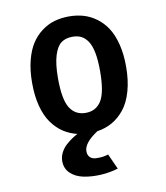

<svg xmlns="http://www.w3.org/2000/svg" viewBox="-81 -579 731 847"><g transform="rotate(-10 285.0 -155.5)"><path d="M380.5 186.5Q343.5 198 303 200.2Q262.5 202.5 226.8 195.5Q191 188.5 168 167Q145 145.5 145 112Q145 92 154.5 73.5Q164 55 179.2 41.5Q194.5 28 206.8 19.8Q219 11.5 232 5Q198 -3 170.2 -21.2Q142.5 -39.5 120.5 -69.8Q98.5 -100 86.2 -146.2Q74 -192.5 74 -251Q74 -307 85.5 -351.8Q97 -396.5 116.5 -426Q136 -455.5 163 -475.2Q190 -495 220.2 -503.5Q250.5 -512 284.5 -512Q318.5 -512 348.5 -503.5Q378.5 -495 405.8 -475.2Q433 -455.5 452.5 -426Q472 -396.5 483.5 -351.8Q495 -307 495 -251Q495 -189 481.2 -140.8Q467.5 -92.5 443 -62Q418.5 -31.5 388 -14.2Q357.5 3 320.5 8.5Q257.5 50 257.5 87Q257.5 105 267.5 114.5Q277.5 124 293.5 124.8Q309.5 125.5 323 123.8Q336.5 122 349.5 118ZM378.5 -251Q378.5 -299.5 372 -333Q365.5 -366.5 352.8 -385.5Q340 -404.5 323.5 -412.8Q307 -421 284.5 -421Q254 -421 234 -406.5Q214 -392 202 -353.5Q190 -315 190 -251Q190 -156.5 214 -118.2Q238 -80 284.5 -80Q331 -80 354.8 -118.2Q378.5 -156.5 378.5 -251Z"/></g></svg>

Font: League Mono Narrow Medium
Style: Regular
Weight: 500
Width: 3
Designer: Tyler Finck
Foundry: The League of Moveable Type / Tyler Finck
Version: Version 2.210